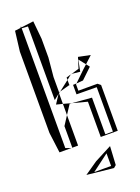

<svg xmlns="http://www.w3.org/2000/svg" viewBox="-165 -782 750 1029"><g transform="rotate(-20 210.5 -267.5)"><path d="M91 -697 126 -695V-275L156 -299L124 -250L160 -241V-301L162 -303V-393L172 -501V-608L162 -711L91 -702V-709L87 -703L85 -701L53 -697L39 -583V-119L54 -3H122L91 -14ZM371 -279H262V-315L266 -319L246 -318V-264L361 -263V-10H318V-219L207 -228L290 -206V-5H361V-3L364 -5H387V-266ZM127 -3H160V-177L127 -126ZM306 -371 319 -436 349 -398 390 -436 322 -450 303 -389 259 -376ZM364 -379 302 -320 304 -322 266 -319 326 -377 349 -398ZM160 -177V-241L207 -228L194 -229ZM169 -308 227 -353V-324ZM227 -353 254 -375 227 -367ZM163 -307V-304L169 -308ZM230 -325 227 -324V-322ZM122 -3H127V-2ZM257 -377 259 -376 254 -375ZM314 164 320 58 222 109 148 160 300 176ZM289 88V160H193Z"/></g></svg>

Font: Quebrada
Style: Regular
Weight: 400
Designer: deFharo
Foundry: deFharo
Version: Version 1.034 2012